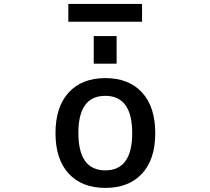

<svg xmlns="http://www.w3.org/2000/svg" viewBox="-20 -920 1040 951"><path d="M368.2 -261.7Q368.2 -76.2 501.5 -76.2Q634.8 -76.2 634.8 -260.7Q634.8 -445.3 501.5 -445.3Q368.2 -445.3 368.2 -261.7ZM318.4 -812.5V-900.4H683.6V-812.5ZM444.3 -604.5V-741.2H557.6V-604.5ZM254.9 -260.7Q254.9 -390.6 320.3 -461.9Q385.7 -533.2 502 -533.2Q618.2 -533.2 683.6 -461.9Q749 -390.6 749 -260.7Q749 -130.9 683.6 -60.1Q618.2 10.7 502 10.7Q385.7 10.7 320.3 -60.1Q254.9 -130.9 254.9 -260.7Z"/></svg>

Font: GenEi Gothic M SemiBold
Style: Regular
Weight: 500
Designer: o_tamon (Modified); [Source Han Sans]
Ryoko NISHIZUKA  (kana & ideographs); Paul D. Hunt (Latin, Greek & Cyrillic); Wenl
Version: Version 1.1a;Original Version 1.004